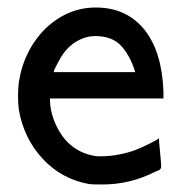

<svg xmlns="http://www.w3.org/2000/svg" viewBox="-20 -481 484 511"><path d="M403 -113Q403 -106 406 -76Q409 -46 409 -38Q409 -35 408 -33Q407 -31 406 -30Q405 -29 400.5 -27Q396 -25 393 -24Q327 10 252 10Q225 10 218 9Q144 -4 93.5 -58.5Q43 -113 30 -190Q28 -206 28 -226Q28 -245 30 -261Q43 -347 101 -405Q160 -461 235 -461Q318 -461 366 -400Q411 -342 415 -238V-219H113V-215Q113 -189 124 -160Q156 -79 232 -66Q236 -65 248 -65Q273 -65 298 -70Q323 -75 341 -82Q359 -89 373.5 -96.5Q388 -104 396 -108ZM340 -289Q326 -334 302 -359.5Q278 -385 233 -385Q230 -385 225.5 -384.5Q221 -384 219 -384Q163 -373 134 -314Q123 -294 123 -289Z"/></svg>

Font: MathJax_SansSerif
Style: Regular
Weight: 400
Version: Version 1.1